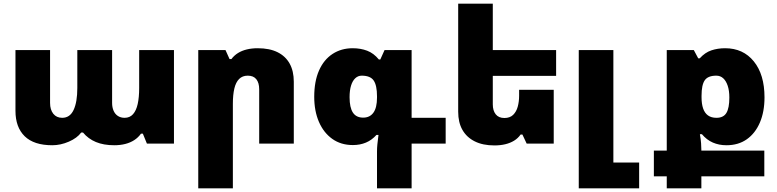

<svg xmlns="http://www.w3.org/2000/svg" viewBox="-20 -780 4220 1043"><path d="M264 9Q164 9 114 -40Q64 -89 64 -178V-508H252V-221Q252 -184 269.5 -162Q287 -140 318 -140Q360 -140 380 -183Q400 -226 400 -302V-508H589V-221Q589 -197 597 -178.5Q605 -160 620.5 -150Q636 -140 657 -140Q685 -140 702.5 -159.5Q720 -179 728 -215Q736 -251 736 -302V-508H925V0H778L756 -54H746Q731 -33 709.5 -19Q688 -5 660.5 2Q633 9 601 9Q543 9 501 -8.5Q459 -26 431 -60H421Q399 -30 354 -10.5Q309 9 264 9Z M1057 243V-508H1205L1227 -459H1237Q1252 -479 1273 -492Q1294 -505 1321 -511.5Q1348 -518 1380 -518Q1444 -518 1487.5 -496.5Q1531 -475 1553.5 -434.5Q1576 -394 1576 -336V0H1388V-295Q1388 -330 1372.5 -349.5Q1357 -369 1326 -369Q1297 -369 1279 -351Q1261 -333 1253 -299Q1245 -265 1245 -216V243Z M2028 243V42Q2028 24 2030 4Q2032 -16 2036 -47H2025Q2000 -19 1968 -5.5Q1936 8 1897 8Q1832 8 1785 -25.5Q1738 -59 1712.5 -118Q1687 -177 1687 -254Q1687 -338 1713 -397Q1739 -456 1786.5 -487Q1834 -518 1896 -518Q1939 -518 1974.5 -504.5Q2010 -491 2038 -457H2046L2069 -508H2216V-140H2401V0H2216V243ZM1953 -141Q1989 -141 2008.5 -168Q2028 -195 2028 -250V-257Q2028 -316 2010 -342.5Q1992 -369 1945 -369Q1925 -369 1910 -355Q1895 -341 1887 -315Q1879 -289 1879 -252Q1879 -196 1897 -168.5Q1915 -141 1953 -141Z M2988 -292V0H2841L2818 -49H2808Q2794 -29 2773 -16Q2752 -3 2725 3.5Q2698 10 2666 10Q2603 10 2559 -12Q2515 -34 2492 -74.5Q2469 -115 2469 -173V-760H2657V-213Q2657 -179 2673 -159Q2689 -139 2720 -139Q2750 -139 2767.5 -156Q2785 -173 2792.5 -200.5Q2800 -228 2800 -260V-292ZM2558 -508H3001V-368H2558Z M3124 243V-508H3312V103H3452V243Z M3602 243V178H3532V38H3602V-508H3749L3773 -463H3781Q3810 -495 3844.5 -506.5Q3879 -518 3919 -518Q4017 -518 4075 -446.5Q4133 -375 4133 -251Q4133 -173 4108 -114.5Q4083 -56 4037 -23.5Q3991 9 3926 9Q3886 9 3852.5 -5.5Q3819 -20 3793 -51H3782Q3787 -23 3788.5 -1.5Q3790 20 3790 36V38H4132V178H3790V243ZM3872 -140Q3910 -140 3926 -166.5Q3942 -193 3942 -250Q3942 -288 3933 -314.5Q3924 -341 3908.5 -355Q3893 -369 3871 -369Q3826 -369 3808.5 -344Q3791 -319 3791 -260V-251Q3791 -216 3799.5 -191Q3808 -166 3826 -153Q3844 -140 3872 -140Z"/></svg>

Font: Noto Sans Armenian Black
Style: Regular
Weight: 900
Version: Version 2.007